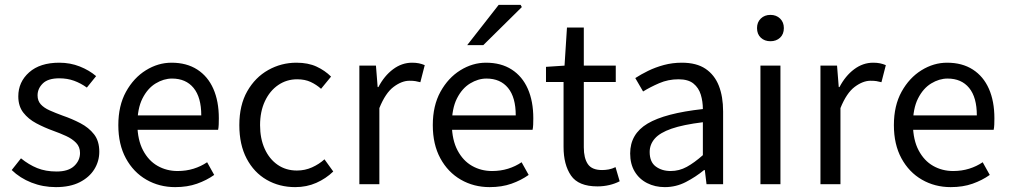

<svg xmlns="http://www.w3.org/2000/svg" viewBox="-20 -755 4134 787"><path d="M209 12Q156 12 109 -6.5Q62 -25 28 -58L66 -106Q98 -80 132.5 -66Q167 -52 212 -52Q260 -52 284 -74.5Q308 -97 308 -128Q308 -153 292 -169.5Q276 -186 251 -197.5Q226 -209 198 -219Q162 -232 129 -249.5Q96 -267 75.5 -293.5Q55 -320 55 -360Q55 -419 99.5 -458.5Q144 -498 223 -498Q268 -498 307 -482.5Q346 -467 374 -443L336 -396Q311 -414 283.5 -424Q256 -434 223 -434Q177 -434 155.5 -413Q134 -392 134 -364Q134 -342 147 -327.5Q160 -313 183.5 -302.5Q207 -292 237 -281Q275 -268 309.5 -250Q344 -232 365.5 -204.5Q387 -177 387 -133Q387 -94 366.5 -61Q346 -28 306.5 -8Q267 12 209 12Z M698 12Q633 12 580 -18.5Q527 -49 496 -106Q465 -163 465 -242Q465 -322 496.5 -379Q528 -436 578 -467Q628 -498 683 -498Q745 -498 788.5 -470Q832 -442 854.5 -391Q877 -340 877 -270Q877 -257 876.5 -244.5Q876 -232 874 -223H525L524 -282H805Q805 -356 773.5 -394.5Q742 -433 685 -433Q651 -433 618 -413Q585 -393 564 -351.5Q543 -310 543 -244Q544 -181 566.5 -138.5Q589 -96 626 -75Q663 -54 708 -54Q743 -54 773.5 -63.5Q804 -73 829 -90L858 -38Q827 -16 787.5 -2Q748 12 698 12Z M1190 12Q1125 12 1073 -18Q1021 -48 991 -105Q961 -162 961 -242Q961 -324 993.5 -381Q1026 -438 1079.5 -468Q1133 -498 1195 -498Q1243 -498 1277.5 -482Q1312 -466 1337 -441L1296 -391Q1277 -408 1253.5 -419Q1230 -430 1198 -430Q1155 -430 1120.5 -406.5Q1086 -383 1066 -340.5Q1046 -298 1046 -242Q1046 -187 1065 -145Q1084 -103 1118 -79.5Q1152 -56 1197 -56Q1230 -56 1259 -69Q1288 -82 1310 -102L1346 -52Q1316 -23 1276.5 -5.5Q1237 12 1190 12Z M1453 0V-486H1521L1528 -398H1531Q1555 -444 1591 -471Q1627 -498 1669 -498Q1685 -498 1697 -495.5Q1709 -493 1721 -488L1703 -418Q1692 -421 1682.5 -422.5Q1673 -424 1658 -424Q1627 -424 1593.5 -399Q1560 -374 1535 -312V0Z M1987 12Q1922 12 1869 -18.5Q1816 -49 1785 -106Q1754 -163 1754 -242Q1754 -322 1785.5 -379Q1817 -436 1867 -467Q1917 -498 1972 -498Q2034 -498 2077.5 -470Q2121 -442 2143.5 -391Q2166 -340 2166 -270Q2166 -257 2165.5 -244.5Q2165 -232 2163 -223H1814L1813 -282H2094Q2094 -356 2062.5 -394.5Q2031 -433 1974 -433Q1940 -433 1907 -413Q1874 -393 1853 -351.5Q1832 -310 1832 -244Q1833 -181 1855.5 -138.5Q1878 -96 1915 -75Q1952 -54 1997 -54Q2032 -54 2062.5 -63.5Q2093 -73 2118 -90L2147 -38Q2116 -16 2076.5 -2Q2037 12 1987 12ZM1895 -570 2024 -735H2114L2119 -726L1961 -570Z M2429 9Q2351 9 2320.5 -35.5Q2290 -80 2290 -153V-419H2218V-481L2294 -486L2304 -642H2373V-486H2504V-419H2373V-151Q2373 -107 2389.5 -82.5Q2406 -58 2448 -58Q2461 -58 2475 -60.5Q2489 -63 2503 -70L2520 -12Q2501 -2 2477.5 3.5Q2454 9 2429 9Z M2705 12Q2665 12 2632.5 -4.5Q2600 -21 2581.5 -52Q2563 -83 2563 -126Q2563 -206 2634.5 -248.5Q2706 -291 2861 -308Q2861 -339 2852.5 -367Q2844 -395 2822.5 -412.5Q2801 -430 2761 -430Q2719 -430 2682 -414Q2645 -398 2616 -380L2584 -435Q2607 -450 2636.5 -464.5Q2666 -479 2701 -488.5Q2736 -498 2775 -498Q2835 -498 2872 -473Q2909 -448 2926.5 -403.5Q2944 -359 2944 -298V0H2876L2869 -58H2866Q2832 -30 2791.5 -9Q2751 12 2705 12ZM2729 -54Q2764 -54 2795 -71Q2826 -88 2861 -119V-254Q2780 -244 2732.5 -227.5Q2685 -211 2664 -187Q2643 -163 2643 -132Q2643 -91 2668 -72.5Q2693 -54 2729 -54Z M3097 0V-486H3179V0ZM3138 -586Q3114 -586 3098.5 -600.5Q3083 -615 3083 -640Q3083 -664 3098.5 -679Q3114 -694 3138 -694Q3162 -694 3177.5 -679Q3193 -664 3193 -640Q3193 -615 3177.5 -600.5Q3162 -586 3138 -586Z M3343 0V-486H3411L3418 -398H3421Q3445 -444 3481 -471Q3517 -498 3559 -498Q3575 -498 3587 -495.5Q3599 -493 3611 -488L3593 -418Q3582 -421 3572.5 -422.5Q3563 -424 3548 -424Q3517 -424 3483.5 -399Q3450 -374 3425 -312V0Z M3877 12Q3812 12 3759 -18.5Q3706 -49 3675 -106Q3644 -163 3644 -242Q3644 -322 3675.5 -379Q3707 -436 3757 -467Q3807 -498 3862 -498Q3924 -498 3967.5 -470Q4011 -442 4033.5 -391Q4056 -340 4056 -270Q4056 -257 4055.5 -244.5Q4055 -232 4053 -223H3704L3703 -282H3984Q3984 -356 3952.5 -394.5Q3921 -433 3864 -433Q3830 -433 3797 -413Q3764 -393 3743 -351.5Q3722 -310 3722 -244Q3723 -181 3745.5 -138.5Q3768 -96 3805 -75Q3842 -54 3887 -54Q3922 -54 3952.5 -63.5Q3983 -73 4008 -90L4037 -38Q4006 -16 3966.5 -2Q3927 12 3877 12Z"/></svg>

Font: Mada
Style: Regular
Weight: 400
Designer: Khaled Hosny
Version: Version 1.5